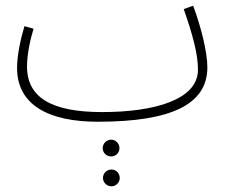

<svg xmlns="http://www.w3.org/2000/svg" viewBox="-20 -407 820 675"><path d="M324 21C584 21 709 -41 709 -170C709 -224 687 -312 659 -387L626 -375C658 -283 676 -216 676 -162C676 -56 522 -13 339 -13C163 -13 75 -63 75 -173C75 -218 87 -270 98 -306L66 -315C53 -272 40 -214 40 -168C40 -38 151 21 324 21ZM371 143C387 143 400 130 400 114C400 98 387 84 371 84C354 84 341 98 341 114C341 130 354 143 371 143ZM372 248C388 248 401 234 401 219C401 202 388 189 372 189C355 189 342 202 342 219C342 234 355 248 372 248Z"/></svg>

Font: Noto Sans Arabic UI Cn XLt
Style: Regular
Weight: 200
Width: 3
Designer: Monotype Design Team, Nadine Chahine and Nizar Qandah
Foundry: Monotype Imaging Inc.
Version: Version 2.010